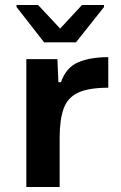

<svg xmlns="http://www.w3.org/2000/svg" viewBox="-20 -746 482 766"><path d="M85 0V-510H209L213 -418H223Q244 -477 292 -497.5Q340 -518 412 -518V-396Q334 -396 292 -376.5Q250 -357 234 -313Q218 -269 218 -196V0ZM156 -577 46 -718V-726H132L220 -632L307 -726H395V-718L283 -577Z"/></svg>

Font: Saira Expanded SemiBold
Style: Regular
Weight: 600
Width: 7
Designer: Hector Gatti with collaboration of the Omnibus-Type team
Foundry: Omnibus-Type
Version: Version 1.100; ttfautohint (v1.8.3)